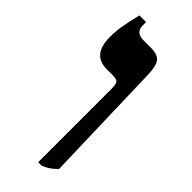

<svg xmlns="http://www.w3.org/2000/svg" viewBox="-219 -678 716 716"><g transform="rotate(45 139.0 -320.0)"><path d="M161 7H179Q193 2 205.5 -6Q218 -14 234 -30L220 -512Q219 -558 205.5 -575Q192 -592 158 -592H118Q76 -592 76 -629V-647H41Q29 -598 24.5 -569.5Q20 -541 20 -512Q20 -419 96 -419H127Q150 -419 155.5 -411Q161 -403 161 -378Z"/></g></svg>

Font: Noto Serif Hebrew SemiCondensed Extra
Style: Regular
Weight: 800
Width: 4
Designer: Monotype Design Team
Foundry: Monotype Imaging Inc.
Version: Version 1.901